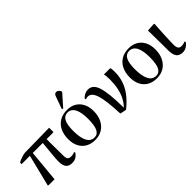

<svg xmlns="http://www.w3.org/2000/svg" viewBox="74 -1643 2512 2512"><g transform="rotate(-45 1330.0 -387.0)"><path d="M491 14Q432 14 404.5 -20Q377 -54 377 -126Q377 -140 377.5 -154.5Q378 -169 379.5 -190.5Q381 -212 384 -244.5Q387 -277 391.5 -326Q396 -375 403 -445H218L176 0H65L56 -6L165 -445H10L14 -476Q27 -483 45.5 -491Q64 -499 84.5 -505.5Q105 -512 122.5 -516Q140 -520 151 -520L603 -527V-451L595 -445H474Q474 -410 474 -372.5Q474 -335 474.5 -297Q475 -259 475.5 -220.5Q476 -182 476 -142Q476 -94 490.5 -75.5Q505 -57 542 -57Q561 -57 578 -61Q595 -65 608 -72L615 -56Q600 -32 581.5 -16.5Q563 -1 540.5 6.5Q518 14 491 14Z M917 14Q842 14 787 -17.5Q732 -49 702.5 -107Q673 -165 673 -245Q673 -332 704.5 -395.5Q736 -459 794 -493Q852 -527 932 -527Q1005 -527 1058 -495.5Q1111 -464 1140.5 -406.5Q1170 -349 1170 -270Q1170 -184 1138.5 -120Q1107 -56 1050.5 -21Q994 14 917 14ZM933 -16Q991 -16 1018.5 -72Q1046 -128 1046 -247Q1046 -329 1031 -385Q1016 -441 986.5 -469.5Q957 -498 914 -498Q854 -498 825 -444Q796 -390 796 -275Q796 -147 831 -81.5Q866 -16 933 -16ZM910 -574 893 -583 952 -747Q961 -774 971 -783.5Q981 -793 999 -793Q1017 -793 1030.5 -782Q1044 -771 1055 -747V-738Z M1480 19 1393 1Q1387 -124 1377 -212Q1367 -300 1349.5 -354Q1332 -408 1307 -433Q1282 -458 1248 -458Q1228 -458 1207 -450L1200 -466Q1221 -492 1251.5 -507Q1282 -522 1314 -522Q1358 -522 1389 -496Q1420 -470 1439 -411.5Q1458 -353 1468 -258Q1478 -163 1479 -25H1482Q1524 -67 1553.5 -125Q1583 -183 1597.5 -255Q1612 -327 1612 -410Q1612 -440 1609.5 -468Q1607 -496 1602 -513H1714L1722 -507Q1725 -495 1726.5 -477Q1728 -459 1728 -435Q1728 -348 1701.5 -269.5Q1675 -191 1619.5 -119.5Q1564 -48 1480 19Z M2058 14Q1983 14 1928 -17.5Q1873 -49 1843.5 -107Q1814 -165 1814 -245Q1814 -332 1845.5 -395.5Q1877 -459 1935 -493Q1993 -527 2073 -527Q2146 -527 2199 -495.5Q2252 -464 2281.5 -406.5Q2311 -349 2311 -270Q2311 -184 2279.5 -120Q2248 -56 2191.5 -21Q2135 14 2058 14ZM2074 -16Q2132 -16 2159.5 -72Q2187 -128 2187 -247Q2187 -329 2172 -385Q2157 -441 2127.5 -469.5Q2098 -498 2055 -498Q1995 -498 1966 -444Q1937 -390 1937 -275Q1937 -147 1972 -81.5Q2007 -16 2074 -16Z M2539 14Q2477 14 2448.5 -24Q2420 -62 2420 -144Q2420 -169 2420 -202.5Q2420 -236 2419.5 -273.5Q2419 -311 2418.5 -348.5Q2418 -386 2417.5 -418.5Q2417 -451 2417 -475.5Q2417 -500 2416 -512L2531 -519L2539 -513Q2537 -478 2534.5 -436.5Q2532 -395 2529.5 -351.5Q2527 -308 2525.5 -267.5Q2524 -227 2523 -194.5Q2522 -162 2522 -143Q2522 -98 2536.5 -77.5Q2551 -57 2585 -57Q2603 -57 2621.5 -61.5Q2640 -66 2652 -73L2660 -56Q2644 -34 2625 -18Q2606 -2 2584.5 6Q2563 14 2539 14Z"/></g></svg>

Font: Literata 60pt Medium
Style: Regular
Weight: 500
Designer: Latin by Veronika Burian and Jose Scaglione. Greek by Irene Vlachou. Cyrillic by Vera Evstafieva.
Foundry: TypeTogether
Version: Version 3.103;gftools[0.9.29]